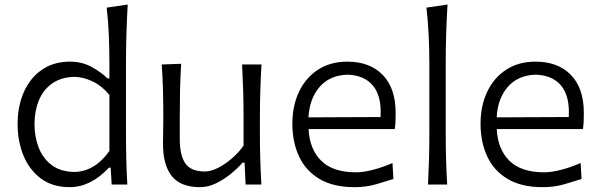

<svg xmlns="http://www.w3.org/2000/svg" viewBox="-20 -794 2581 826"><path d="M279.8 11.2Q205.6 11.2 155.5 -26.4Q105.5 -64 80.6 -125.7Q55.7 -187.5 55.7 -259.8Q55.7 -336.9 82.5 -397.7Q109.4 -458.5 159.9 -493.7Q210.4 -528.8 281.7 -528.8Q332.5 -528.8 373.5 -506.3Q414.6 -483.9 442.9 -456.5H450.7V-515.1Q450.7 -581.1 448.2 -642.1Q445.8 -703.1 439 -761.2L529.3 -774.4Q525.9 -710.9 523.9 -647.2Q522 -583.5 522 -515.1V-228.5Q522 -164.6 523.2 -111.1Q524.4 -57.6 527.8 0H460.4L456.1 -72.8H448.7Q370.1 11.2 279.8 11.2ZM298.3 -54.2Q387.2 -55.2 450.7 -144.5V-385.7Q418.5 -424.8 378.2 -443.8Q337.9 -462.9 300.3 -463.4Q242.2 -461.9 203.9 -434.6Q165.5 -407.2 147 -361.6Q128.4 -315.9 128.4 -259.8Q128.4 -206.5 146 -160.2Q163.6 -113.8 201.2 -84.7Q238.8 -55.7 298.3 -54.2Z M841.3 11.2Q756.8 11.2 719 -36.6Q681.2 -84.5 681.2 -174.3Q681.2 -207.5 681.9 -233.2Q682.6 -258.8 682.6 -282.7Q682.6 -349.6 681.2 -404.3Q679.7 -459 675.8 -516.6L759.3 -519.5Q755.9 -461.9 754.6 -406.7Q753.4 -351.6 753.4 -289.6V-194.8Q753.4 -126.5 777.1 -91.3Q800.8 -56.2 862.8 -56.2Q885.7 -56.2 915.8 -70.8Q945.8 -85.4 975.8 -110.8Q1005.9 -136.2 1027.8 -167.5V-289.6Q1027.8 -351.6 1026.1 -405.3Q1024.4 -459 1021.5 -516.6H1105Q1101.6 -459 1099.9 -404.3Q1098.1 -349.6 1098.1 -282.7V-228.5Q1098.1 -164.6 1099.6 -111.1Q1101.1 -57.6 1104.5 0H1036.6L1032.2 -94.2H1023.4Q1003.9 -71.3 974.1 -46.9Q944.3 -22.5 909.9 -5.6Q875.5 11.2 841.3 11.2Z M1505.4 11.2Q1414.1 11.2 1354.7 -23.9Q1295.4 -59.1 1266.6 -120.8Q1237.8 -182.6 1237.8 -261.7Q1237.8 -339.4 1266.6 -399.7Q1295.4 -460 1348.4 -494.4Q1401.4 -528.8 1474.6 -528.8Q1570.8 -528.8 1626.5 -471.7Q1682.1 -414.6 1682.1 -308.1Q1682.1 -288.1 1681.4 -271.2Q1680.7 -254.4 1678.2 -238.8H1307.6Q1311.5 -152.8 1361.6 -102.8Q1411.6 -52.7 1511.7 -52.7Q1543.5 -52.7 1585.4 -63.7Q1627.4 -74.7 1668.5 -92.8L1672.4 -23.9Q1642.1 -14.2 1598.6 -1.5Q1555.2 11.2 1505.4 11.2ZM1617.2 -290.5Q1622.6 -377.9 1585.7 -424.1Q1548.8 -470.2 1475.6 -472.7Q1399.4 -470.7 1355.5 -420.7Q1311.5 -370.6 1307.1 -289.1Z M1821.3 0Q1824.2 -57.6 1825.7 -111.1Q1827.1 -164.6 1827.1 -228.5V-515.1Q1827.1 -581.1 1824.2 -642.1Q1821.3 -703.1 1814.5 -761.2L1905.3 -774.4Q1901.4 -710.9 1899.4 -647.2Q1897.5 -583.5 1897.5 -515.1V-228.5Q1897.5 -164.6 1898.9 -111.1Q1900.4 -57.6 1903.8 0Z M2314.9 11.2Q2223.6 11.2 2164.3 -23.9Q2105 -59.1 2076.2 -120.8Q2047.4 -182.6 2047.4 -261.7Q2047.4 -339.4 2076.2 -399.7Q2105 -460 2158 -494.4Q2210.9 -528.8 2284.2 -528.8Q2380.4 -528.8 2436 -471.7Q2491.7 -414.6 2491.7 -308.1Q2491.7 -288.1 2491 -271.2Q2490.2 -254.4 2487.8 -238.8H2117.2Q2121.1 -152.8 2171.1 -102.8Q2221.2 -52.7 2321.3 -52.7Q2353 -52.7 2395 -63.7Q2437 -74.7 2478 -92.8L2481.9 -23.9Q2451.7 -14.2 2408.2 -1.5Q2364.7 11.2 2314.9 11.2ZM2426.8 -290.5Q2432.1 -377.9 2395.3 -424.1Q2358.4 -470.2 2285.2 -472.7Q2209 -470.7 2165 -420.7Q2121.1 -370.6 2116.7 -289.1Z"/></svg>

Font: Pinar-DS3-FD Regular
Style: Regular
Weight: 400
Designer: Amin Abedi
Version: Version 3.000